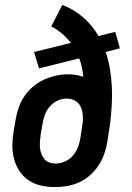

<svg xmlns="http://www.w3.org/2000/svg" viewBox="-20 -755 540 783"><path d="M205 8Q176 8 148 2Q120 -4 97 -19.5Q74 -35 59 -58Q44 -81 37 -108Q30 -135 30.5 -164Q31 -193 36 -222L43 -263Q47 -288 55 -312.5Q63 -337 77.5 -359.5Q92 -382 112.5 -400Q133 -418 157 -429Q181 -440 206 -446Q231 -452 256 -452Q273 -452 289 -449.5Q305 -447 320 -442Q318 -461 314 -480Q310 -499 303 -517L139 -476L119 -543L269 -580Q253 -601 233 -618Q213 -635 189 -647L234 -735Q258 -726 279.5 -713Q301 -700 319.5 -684Q338 -668 353.5 -649Q369 -630 382 -608L450 -625L469 -558L411 -543Q422 -511 428 -475.5Q434 -440 436 -404Q438 -368 436 -331.5Q434 -295 430 -259Q429 -249 427.5 -239Q426 -229 424 -219L418 -178Q414 -153 405.5 -128.5Q397 -104 382.5 -81.5Q368 -59 348 -41Q328 -23 304 -12Q280 -1 254.5 3.5Q229 8 205 8ZM207 -88Q226 -88 245 -96.5Q264 -105 277.5 -120.5Q291 -136 298 -155Q305 -174 308 -193L311 -214Q313 -225 314.5 -237Q316 -249 318 -261Q319 -277 316.5 -294Q314 -311 306.5 -324.5Q299 -338 284 -345.5Q269 -353 252 -353Q232 -353 213.5 -344Q195 -335 182 -319.5Q169 -304 162.5 -285.5Q156 -267 153 -248L146 -207Q144 -193 143 -179.5Q142 -166 143 -153Q144 -140 148.5 -128Q153 -116 161 -106.5Q169 -97 181 -92.5Q193 -88 207 -88Z"/></svg>

Font: Iosevka Slab
Style: Bold Italic
Weight: 700
Italic angle: -9°
Monospace: yes
Designer: Belleve Invis
Foundry: Belleve Invis
Version: Version 11.1.0; ttfautohint (v1.8.3)